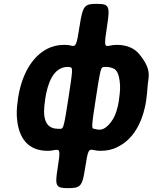

<svg xmlns="http://www.w3.org/2000/svg" viewBox="-20 -770 789 993"><path d="M278 100C263 194 269 203 333 203C397 203 406 193 420 100C435 6 437 0 465 6C476 9 487 10 500 10C532 10 562 4 588 -10C669 -49 718 -136 736 -250L737 -260C740 -280 742 -300 743 -319C745 -368 771 -404 701 -489C677 -519 638 -538 584 -538C571 -538 559 -536 548 -534C519 -527 518 -533 534 -637C550 -740 544 -750 480 -750C416 -750 408 -740 392 -637C376 -534 373 -528 347 -534C337 -537 325 -538 312 -538C280 -538 251 -531 225 -518C142 -475 91 -379 73 -260L72 -250C66 -212 65 -177 69 -146C79 -61 121 10 226 10C238 10 251 9 262 6C291 1 293 6 278 100ZM466 -104C452 -105 454 -120 476 -263C498 -406 501 -421 514 -423C518 -424 525 -424 530 -424C538 -424 545 -423 552 -421C570 -415 591 -413 599 -350C603 -324 601 -293 596 -260L595 -250C589 -213 579 -176 561 -149C515 -79 480 -103 466 -104ZM334 -263C312 -120 308 -105 295 -104H280C206 -104 201 -175 213 -250L214 -260C226 -337 255 -424 331 -424C336 -424 340 -423 344 -422C357 -420 356 -406 334 -263Z"/></svg>

Font: Asimov Print
Style: AIt
Weight: 500
Designer: Google
Version: Version 2.000980: 2014